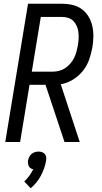

<svg xmlns="http://www.w3.org/2000/svg" viewBox="-20 -755 540 1021"><path d="M323 0 222 -304H137L87 0H8L129 -735H310Q339 -735 366.5 -728.5Q394 -722 415.5 -706Q437 -690 451 -666.5Q465 -643 471 -616Q477 -589 476.5 -560Q476 -531 471 -502Q465 -469 453.5 -436.5Q442 -404 419.5 -376.5Q397 -349 366 -330.5Q335 -312 303 -307L404 0ZM261 -374Q278 -374 295 -378.5Q312 -383 327 -393Q342 -403 354 -417Q366 -431 374 -447Q382 -463 386.5 -480Q391 -497 394 -513Q397 -531 398 -548.5Q399 -566 397 -583Q395 -600 388.5 -615.5Q382 -631 371 -642.5Q360 -654 344 -659.5Q328 -665 310 -665H197L149 -374ZM143 246 109 210Q124 196 136 179.5Q148 163 157 145Q149 144 142.5 139.5Q136 135 133 128.5Q130 122 129 114.5Q128 107 129 99Q131 89 135.5 79.5Q140 70 148 63.5Q156 57 165.5 54Q175 51 185 51Q195 51 203.5 54Q212 57 218 63.5Q224 70 225.5 79.5Q227 89 225 99Q222 119 215 139Q208 159 198 178Q188 197 174 214.5Q160 232 143 246Z"/></svg>

Font: Iosevka
Style: Italic
Weight: 400
Italic angle: -9°
Monospace: yes
Designer: Belleve Invis
Foundry: Belleve Invis
Version: Version 32.5.0; ttfautohint (v1.8.4)